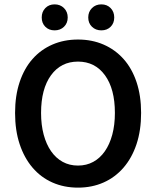

<svg xmlns="http://www.w3.org/2000/svg" viewBox="-20 -847 714 879"><path d="M337 12Q273 12 220 -11.5Q167 -35 129 -79.5Q91 -124 70 -187Q49 -250 49 -330Q49 -409 70 -471.5Q91 -534 129 -577Q167 -620 220 -643Q273 -666 337 -666Q401 -666 454 -643Q507 -620 545.5 -577Q584 -534 605 -471.5Q626 -409 626 -330Q626 -250 605 -187Q584 -124 545.5 -79.5Q507 -35 454 -11.5Q401 12 337 12ZM337 -89Q376 -89 407 -106Q438 -123 460 -154.5Q482 -186 494 -230.5Q506 -275 506 -330Q506 -440 460.5 -502.5Q415 -565 337 -565Q259 -565 213.5 -502.5Q168 -440 168 -330Q168 -275 180 -230.5Q192 -186 214 -154.5Q236 -123 267 -106Q298 -89 337 -89ZM230 -708Q204 -708 187.5 -724.5Q171 -741 171 -767Q171 -793 187.5 -810Q204 -827 230 -827Q256 -827 273 -810Q290 -793 290 -767Q290 -741 273 -724.5Q256 -708 230 -708ZM444 -708Q418 -708 401 -724.5Q384 -741 384 -767Q384 -793 401 -810Q418 -827 444 -827Q470 -827 486.5 -810Q503 -793 503 -767Q503 -741 486.5 -724.5Q470 -708 444 -708Z"/></svg>

Font: Giro Semibold
Style: Regular
Weight: 600
Designer: Paul D. Hunt
Foundry: Adobe Systems Incorporated
Version: Version 1.000;PS 1.0;hotconv 1.0.88;makeotf.lib2.5.647800